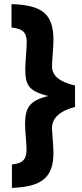

<svg xmlns="http://www.w3.org/2000/svg" viewBox="-20 -781 401 934"><path d="M102 -172C102 -143 109 -88 109 -55C109 -15 99 14 38 19V133C186 128 240 80 240 -38C240 -77 233 -134 233 -159C233 -205 269 -241 345 -261V-365C268 -383 233 -413 233 -459C233 -487 240 -549 240 -586C240 -715 184 -756 36 -761V-647C97 -642 110 -616 110 -576C110 -543 103 -477 103 -448C103 -368 117 -338 215 -314C117 -290 102 -252 102 -172Z"/></svg>

Font: RazerF5
Style: Bold
Weight: 700
Foundry: Razer Inc.
Version: Version 2